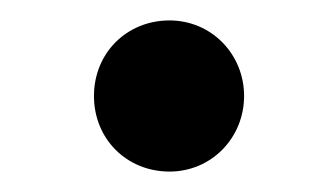

<svg xmlns="http://www.w3.org/2000/svg" viewBox="-20 -387 317 188"><path d="M146 -367C104 -367 72 -335 72 -293C72 -251 104 -219 146 -219C187 -219 219 -252 219 -293C219 -334 187 -367 146 -367Z"/></svg>

Font: Mesarto
Style: Regular
Weight: 700
Designer: Mohamed Gaber
Foundry: Kief Type Foundry
Version: Version 2.020